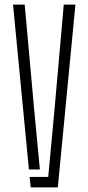

<svg xmlns="http://www.w3.org/2000/svg" viewBox="-20 -820 387 840"><path d="M37 -800H88L130 -335.5L154.5 -78.5H106.5ZM109.5 -46H191L218 -335.5L259 -800H310L233 0H114.5Z"/></svg>

Font: Big Shoulders Stencil Text Thin ExtraLight
Style: Regular
Weight: 250
Version: Version 2.001